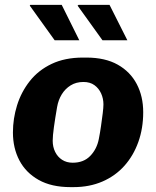

<svg xmlns="http://www.w3.org/2000/svg" viewBox="-20 -757 640 787"><path d="M269 10Q191 10 138.5 -19.5Q86 -49 59.5 -99.5Q33 -150 33 -214Q33 -271 50 -325.5Q67 -380 102 -424.5Q137 -469 191.5 -495Q246 -521 320 -521H334Q411 -521 462.5 -492Q514 -463 540.5 -412.5Q567 -362 567 -297Q567 -231 547 -175Q527 -119 490 -77.5Q453 -36 400 -13Q347 10 281 10ZM278 -90Q323 -90 350 -118Q377 -146 385 -187Q390 -212 394 -240Q398 -268 401 -292Q404 -316 404 -329Q404 -353 394.5 -374Q385 -395 367 -408Q349 -421 322 -421Q292 -421 269.5 -407Q247 -393 233 -370Q219 -347 214 -318Q206 -272 201 -236Q196 -200 196 -180Q196 -155 206 -134.5Q216 -114 234.5 -102Q253 -90 278 -90ZM400 -592 298 -734 302 -737H429L502 -592ZM204 -592 102 -734 104 -737H233L305 -592Z"/></svg>

Font: Chivo Mono
Style: Bold Italic
Weight: 700
Italic angle: -8.05°
Monospace: yes
Version: Version 1.008